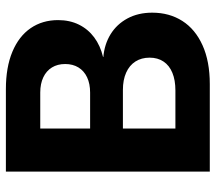

<svg xmlns="http://www.w3.org/2000/svg" viewBox="-62 -706 768 685"><g transform="rotate(-90 322.5 -364.0)"><path d="M52.3 -727.5H346.7Q424.2 -727.5 479.7 -704.4Q535.2 -681.2 564 -639.2Q592.8 -597.1 592.8 -541.2Q592.8 -499.9 576.7 -467.1Q560.5 -434.3 531.1 -412.4Q501.6 -390.5 461.1 -380.8V-379.8Q506.4 -376 542.3 -354Q578.1 -331.9 598.7 -293.8Q619.3 -255.6 619.3 -205.3Q619.3 -144.3 589.7 -97.9Q560.1 -51.6 502.7 -25.8Q445.3 0 364.6 0H52.3ZM341.8 -122.7Q378.5 -122.7 404.7 -133.5Q431 -144.3 444.9 -165.1Q458.8 -185.8 458.8 -214.7Q458.8 -243.7 445.1 -265.3Q431.3 -286.9 405.4 -298.4Q379.5 -310 343.8 -310H205.9V-122.7ZM334.3 -427Q365.7 -427 388.7 -437.8Q411.6 -448.6 423.9 -468.7Q436.1 -488.8 436.1 -515.9Q436.1 -543.1 423.9 -563.1Q411.6 -583.2 388.7 -594Q365.7 -604.9 334.3 -604.9H205.9V-427Z"/></g></svg>

Font: Intratopia Thin
Style: Regular
Weight: 100
Designer: Rasmus Andersson
Foundry: rsms
Version: Version 3.000;Glyphs 3.2.3 (3260)